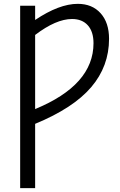

<svg xmlns="http://www.w3.org/2000/svg" viewBox="-20 -760 623 1000"><path d="M163 -115V220H85V-730H163V-656Q288 -740 385 -740Q460 -740 504 -691Q548 -642 548 -558Q548 -415 455 -306Q362 -197 163 -115ZM163 -192Q467 -317 467 -535Q467 -595 437.5 -628Q408 -661 355 -661Q272 -661 163 -578Z"/></svg>

Font: M PLUS 1p
Style: Regular
Weight: 400
Version: Version 1.062